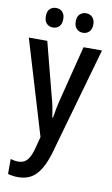

<svg xmlns="http://www.w3.org/2000/svg" viewBox="-104 -782 629 1075"><g transform="rotate(10 210.5 -245.0)"><path d="M3 -540H108L185 -243Q194 -213 200 -182.5Q206 -152 210 -122H214Q218 -148 224 -178.5Q230 -209 239 -243L314 -540H419L245 73Q220 158 181.5 199Q143 240 79 240Q63 240 49 238Q35 236 21 232V147Q31 150 42 152Q53 154 65 154Q98 154 117 131Q136 108 149 55L164 -3ZM76 -675Q76 -703 90 -716.5Q104 -730 126 -730Q147 -730 161 -716Q175 -702 175 -675Q175 -647 161 -633Q147 -619 126 -619Q104 -619 90 -633Q76 -647 76 -675ZM246 -675Q246 -703 260.5 -716.5Q275 -730 296 -730Q317 -730 331.5 -716Q346 -702 346 -675Q346 -647 331.5 -633Q317 -619 296 -619Q275 -619 260.5 -633Q246 -647 246 -675Z"/></g></svg>

Font: Avrile Sans Condensed Medium
Style: Regular
Weight: 500
Width: 3
Designer: Monotype Design Team
Foundry: Monotype Imaging Inc.
Version: Version 2.001;September 10, 2019;FontCreator 11.5.0.2425 64-